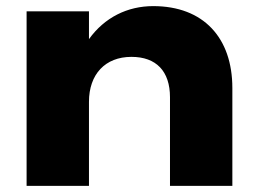

<svg xmlns="http://www.w3.org/2000/svg" viewBox="-20 -608 829 628"><path d="M481 -588C397 -588 322 -551 271 -480V-571H67V0H271V-275C271 -365 324 -422 410 -422C491 -422 536 -375 536 -290V0H740V-320C740 -484 646 -588 481 -588Z"/></svg>

Font: Bounded
Style: Bold
Weight: 700
Designer: Vlad Churkin
Version: Version 3.0